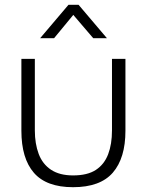

<svg xmlns="http://www.w3.org/2000/svg" viewBox="-20 -772 611 799"><path d="M284 7Q173 7 121 -53Q69 -113 69 -228V-527H125V-229Q125 -174 141 -131.5Q157 -89 192.5 -65.5Q228 -42 284 -42Q344 -42 379 -65Q414 -88 430 -130Q446 -172 446 -229V-527H502V-228Q502 -114 449.5 -53.5Q397 7 284 7ZM147 -613 265 -752H307L425 -613H368L285 -710L205 -613Z"/></svg>

Font: Onest ExtraLight
Style: Regular
Weight: 250
Designer: Dmitri Voloshin, Andrey Kudryavtsev
Foundry: Dmitri Voloshin, Andrey Kudryavtsev
Version: Version 1.000;gftools[0.9.33]